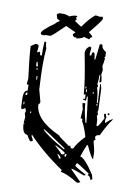

<svg xmlns="http://www.w3.org/2000/svg" viewBox="-96 -910 738 1017"><g transform="rotate(10 272.5 -401.0)"><path d="M390.6 43.9Q331.1 6.8 295.9 2L299.8 -7.8Q187.5 -84 111.3 -166V-156.2Q121.1 -141.6 122.1 -133.8L112.3 -128.9Q104.5 -128.9 87.9 -160.2H86.9Q60.5 -160.2 57.6 -214.8H62.5Q61.5 -218.8 58.6 -218.8H57.6L60.5 -252L54.7 -270.5Q58.6 -279.3 58.6 -284.2Q53.7 -293 53.7 -297.9L35.2 -288.1L30.3 -296.9L28.3 -349.6Q28.3 -389.6 48.8 -390.6L47.9 -422.9H38.1L41 -455.1Q27.3 -559.6 23.4 -626L45.9 -641.6H55.7Q64.5 -640.6 65.4 -632.8L62.5 -600.6H66.4L76.2 -605.5Q81.1 -597.7 81.1 -586.9L90.8 -587.9L89.8 -614.3Q89.8 -633.8 91.8 -662.1H100.6L101.6 -658.2Q102.5 -636.7 107.4 -629.9Q103.5 -587.9 103.5 -536.1Q103.5 -492.2 108.4 -407.2L126 -342.8Q122.1 -329.1 117.2 -329.1Q121.1 -246.1 253.9 -186.5Q253.9 -181.6 316.4 -138.7Q316.4 -143.6 321.3 -143.6Q326.2 -134.8 326.2 -129.9L339.8 -130.9Q352.5 -161.1 392.6 -202.1Q376 -257.8 361.3 -280.3L360.4 -293.9Q350.6 -293.9 350.6 -297.9L353.5 -344.7Q347.7 -363.3 346.7 -377L361.3 -377.9Q362.3 -340.8 379.9 -276.4H384.8Q381.8 -311.5 368.2 -415H363.3V-409.2Q363.3 -397.5 360.4 -391.6Q350.6 -395.5 345.7 -395.5V-400.4H355.5L354.5 -423.8L344.7 -422.9Q341.8 -486.3 311.5 -639.6V-643.6Q311.5 -665 333 -678.7L341.8 -673.8L338.9 -641.6L339.8 -631.8L348.6 -632.8V-635.7Q348.6 -651.4 357.4 -651.4Q366.2 -651.4 368.2 -615.2H373L382.8 -699.2L396.5 -700.2Q397.5 -676.8 421.9 -664.1L422.9 -640.6Q422.9 -635.7 418 -635.7Q418 -631.8 420.9 -631.8H422.9Q419.9 -599.6 416 -588.9L421.9 -566.4L418 -543Q424.8 -523.4 424.8 -502L415 -501L414.1 -538.1H409.2V-526.4Q409.2 -504.9 406.2 -491.2Q411.1 -483.4 412.1 -472.7H407.2Q418 -445.3 420.9 -389.6H425.8L420.9 -492.2H424.8L430.7 -469.7L435.5 -358.4Q435.5 -350.6 432.6 -343.8Q437.5 -335 437.5 -330.1Q437.5 -325.2 432.6 -325.2L438.5 -302.7L440.4 -269.5L445.3 -270.5Q452.1 -270.5 475.6 -318.4Q469.7 -326.2 469.7 -340.8L478.5 -341.8Q479.5 -331.1 484.4 -323.2Q480.5 -314.5 480.5 -304.7L481.4 -294.9H485.4Q508.8 -319.3 521.5 -320.3Q493.2 -283.2 465.8 -224.6Q443.4 -222.7 443.4 -210.9Q444.3 -203.1 448.2 -196.3Q439.5 -194.3 439.5 -186.5Q451.2 -144.5 452.1 -127.4Q453.1 -110.4 453.1 -93.8Q444.3 -93.8 413.1 -162.1L408.2 -161.1Q395.5 -132.8 383.8 -95.7Q408.2 -93.8 461.9 -10.7L467.8 11.7L459 17.6Q451.2 -4.9 440.4 -4.9H439.5L443.4 -14.6Q378.9 -57.6 376 -57.6Q367.2 -55.7 367.2 -43Q368.2 -38.1 429.7 -4.9L420.9 0Q357.4 -24.4 349.6 -24.4L350.6 -19.5L408.2 38.1Q400.4 43 390.6 43.9ZM80.1 -526.4 74.2 -549.8H69.3L70.3 -526.4ZM80.1 -507.8V-517.6H75.2L76.2 -507.8ZM87.9 -457 86.9 -475.6H82L83 -457ZM352.5 -456.1 351.6 -465.8 347.7 -464.8V-456.1ZM358.4 -437.5 357.4 -452.1 352.5 -451.2 353.5 -437.5ZM395.5 -434.6 394.5 -444.3H390.6V-434.6ZM49.8 -367.2V-380.9Q41 -379.9 41 -373V-367.2ZM425.8 -376V-385.7L420.9 -384.8V-376ZM39.1 -315.4 43 -316.4V-330.1H38.1ZM488.3 -336.9V-346.7H497.1V-337.9ZM86.9 -276.4V-285.2H82V-276.4ZM293.9 -119.1V-124Q171.9 -206.1 168.9 -206.1L169.9 -201.2Q184.6 -180.7 290 -119.1ZM291 -90.8Q299.8 -91.8 299.8 -100.6Q282.2 -114.3 247.1 -130.9H242.2Q281.2 -96.7 281.2 -90.8ZM309.6 -82V-96.7Q300.8 -94.7 300.8 -87.9V-82ZM273.4 -66.4 283.2 -67.4Q282.2 -79.1 262.7 -89.8L263.7 -85Q273.4 -74.2 273.4 -66.4ZM79.1 -694.3Q64.5 -694.3 64.5 -704.1Q64.5 -718.8 132.8 -767.6Q132.8 -771.5 153.3 -784.2L136.7 -793.9L130.9 -813.5Q130.9 -818.4 143.6 -824.2H168Q180.7 -824.2 198.2 -816.4Q218.8 -826.2 234.4 -826.2Q234.4 -825.2 240.2 -825.2L233.4 -813.5Q238.3 -813.5 238.3 -806.6Q238.3 -802.7 230.5 -798.8Q267.6 -773.4 269.5 -773.4Q303.7 -823.2 333 -845.7Q343.8 -845.7 350.6 -843.8Q353.5 -842.8 356.4 -842.8Q363.3 -842.8 373 -845.7L375 -834Q375 -825.2 314.5 -752Q335 -737.3 336.9 -729.5Q325.2 -726.6 323.2 -714.8Q293 -722.7 293 -723.6Q289.1 -713.9 254.9 -708Q252.9 -710.9 252.9 -712.9H241.2Q233.4 -719.7 232.4 -725.6Q244.1 -738.3 244.1 -739.3L190.4 -763.7Q124 -698.2 117.2 -697.8Q110.4 -697.3 106.4 -697.3Q92.8 -697.3 92.8 -698.2Q88.9 -695.3 79.1 -694.3Z"/></g></svg>

Font: Blackcraft
Style: Regular
Weight: 400
Designer: GGBotNet
Foundry: GGBotNet
Version: 1.00